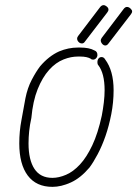

<svg xmlns="http://www.w3.org/2000/svg" viewBox="-20 -736 534 747"><path d="M403 -568Q397 -559 390 -559Q383 -559 377.5 -565.5Q372 -572 372 -579Q372 -583 376 -589L461 -701Q467 -709 474 -709Q481 -709 487.5 -703Q494 -697 494 -692Q494 -686 489 -680ZM311 -575Q306 -567 299 -567Q291 -567 285.5 -573Q280 -579 280 -586Q280 -591 284 -596L370 -709Q376 -716 383 -716Q389 -716 395.5 -710.5Q402 -705 402 -699Q402 -693 397 -687ZM359 -522Q359 -515 354 -509.5Q349 -504 342 -504Q339 -504 336.5 -505Q334 -506 334 -507Q319 -516 292 -516Q287 -516 283 -516Q256 -516 228 -505Q197 -493 171 -464Q145 -435 126.5 -389Q108 -343 102 -277Q96 -250 93.5 -225.5Q91 -201 91 -178Q91 -114 114 -79Q137 -44 184 -44Q209 -44 237 -56Q265 -68 291 -96Q317 -124 339 -170.5Q361 -217 376 -286Q381 -312 384 -337.5Q387 -363 387 -385Q387 -451 362 -483L361 -484Q359 -488 359 -494Q359 -503 363.5 -508.5Q368 -514 375 -514Q384 -514 389 -505Q422 -461 422 -385Q422 -338 413 -292Q404 -246 390.5 -207Q377 -168 360 -136Q343 -104 328 -84Q293 -43 255.5 -26Q218 -9 184 -9Q121 -9 88 -53Q55 -97 55 -178Q55 -225 63.5 -269Q72 -313 79 -354Q87 -394 103.5 -425.5Q120 -457 136 -478Q170 -518 210 -536Q246 -551 283 -551Q287 -551 292 -551Q327 -551 347 -540Q359 -536 359 -522Z"/></svg>

Font: Gruenewald VA
Style: Regular
Weight: 400
Designer: Peter Wiegel
Foundry: Peter Wiegel, nach dem Schriftentwurf von Dr. H. Gr¸newald
Version: Version 0.007